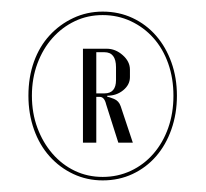

<svg xmlns="http://www.w3.org/2000/svg" viewBox="-20 -748 355 331"><path d="M157 -437Q130 -437 106.5 -448Q83 -459 65.5 -478.5Q48 -498 38.5 -525Q29 -552 29 -583Q29 -615 38.5 -641.5Q48 -668 65.5 -687Q83 -706 106.5 -717Q130 -728 157 -728Q185 -728 208.5 -717Q232 -706 249 -686.5Q266 -667 275.5 -640.5Q285 -614 285 -583Q285 -552 275.5 -525Q266 -498 249 -478.5Q232 -459 208.5 -448Q185 -437 157 -437ZM157 -443Q183 -443 205.5 -453.5Q228 -464 244.5 -483Q261 -502 270 -527.5Q279 -553 279 -583Q279 -613 270 -638.5Q261 -664 244.5 -682.5Q228 -701 205.5 -711.5Q183 -722 157 -722Q131 -722 109 -711.5Q87 -701 70.5 -682.5Q54 -664 44.5 -638.5Q35 -613 35 -583Q35 -553 44.5 -527.5Q54 -502 70.5 -483Q87 -464 109 -453.5Q131 -443 157 -443ZM164 -664Q179 -664 191.5 -653Q204 -642 204 -628V-615Q204 -602 192.5 -592.5Q181 -583 165 -583V-581Q168 -581 176.5 -577.5Q185 -574 188 -565L209 -502H184L163 -568Q160 -581 152 -581H146V-502H123V-664ZM146 -587H160Q180 -587 180 -610V-632Q180 -658 160 -658H146Z"/></svg>

Font: Moniqa Cond Display
Style: Regular
Weight: 400
Width: 3
Designer: Rajesh Rajput
Foundry: Rajesh Rajput
Version: Version 1.000